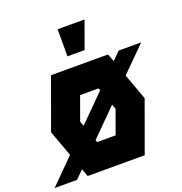

<svg xmlns="http://www.w3.org/2000/svg" viewBox="-165 -1110 1186 1253"><g transform="rotate(-20 428.0 -483.5)"><path d="M0 0 169 -169 103 -350 230 -700H626L646 -646L700 -700H856L687 -531L753 -350L626 0H230L210 -54L156 0ZM373 -779V-967H560L492 -779ZM358 -202 364 -187H492L551 -350L539 -383ZM317 -317 498 -498 492 -513H364L305 -350Z"/></g></svg>

Font: Clickuper
Style: Bold
Weight: 700
Designer: Denis Ignatov
Foundry: Denis Ignatov
Version: Version 1.10 April 16, 2021